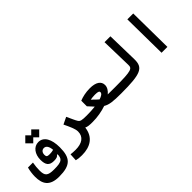

<svg xmlns="http://www.w3.org/2000/svg" viewBox="72 -1621 2785 2785"><g transform="rotate(-45 1465.0 -228.5)"><path d="M260.3 221.7C494.6 221.7 567.9 142.1 567.9 -73.7C567.9 -239.3 509.8 -348.6 399.9 -348.6C304.2 -348.6 239.7 -259.3 239.7 -144C239.7 -43 272 6.8 369.1 6.8C421.9 6.8 446.3 -2.9 460.4 -25.4L473.1 -25.9C471.7 12.7 465.8 43.9 443.8 63.5C413.6 90.3 357.9 95.2 281.7 95.2C153.3 95.2 121.1 64.9 121.1 -43C121.1 -93.3 126 -137.7 135.3 -192.9H33.2C20.5 -147.9 10.7 -82 10.7 -26.9C10.7 121.6 65.4 221.7 260.3 221.7ZM458 -387.2 539.6 -468.8 458 -550.8 397 -489.7 335.9 -550.8 254.4 -468.8 335.9 -387.2 397 -448.2ZM472.7 -116.7C446.8 -109.9 421.9 -106.4 394 -106.4C343.8 -106.4 331.5 -116.7 331.5 -154.8C331.5 -198.2 355.5 -230.5 396 -230.5C438.5 -230.5 466.8 -191.9 472.7 -116.7Z M1030.8 -15.6C1063.5 1 1100.1 3.9 1166 3.9C1189.5 3.9 1208.5 -16.1 1208.5 -67.9C1208.5 -108.4 1196.8 -123.5 1171.9 -123.5C1066.4 -123.5 1043 -130.9 1023.4 -160.6C1001.5 -194.3 987.3 -232.4 945.3 -321.3L837.9 -269.5C881.8 -177.7 917 -103 917 -48.8C917 60.5 835.4 114.3 704.6 114.3C660.6 114.3 642.1 111.8 605 107.9L598.6 223.1C634.3 231.9 662.1 235.8 714.4 235.8C887.7 235.8 1010.3 158.7 1030.8 -15.6Z M1164.1 3.9C1260.3 3.9 1360.8 -13.2 1446.8 -43C1508.8 -4.9 1584 3.9 1751 3.9C1803.7 3.9 1816.4 -12.7 1816.4 -62C1816.4 -104 1810.1 -123.5 1758.8 -123.5C1690.4 -123.5 1639.6 -123.5 1601.6 -124.5C1644.5 -160.6 1670.9 -202.6 1670.9 -248.5C1670.9 -325.2 1606 -372.1 1479.5 -372.1C1396 -372.1 1321.8 -354.5 1265.1 -331.5V-217.3C1294.4 -184.1 1318.8 -157.2 1342.8 -132.8C1289.1 -126.5 1230 -123.5 1171.9 -123.5ZM1466.3 -157.2C1438 -181.2 1416.5 -202.1 1373.5 -245.1C1402.8 -250.5 1434.6 -253.9 1467.8 -253.9C1535.6 -253.9 1549.8 -241.2 1549.8 -222.2C1549.8 -194.3 1517.6 -172.9 1466.3 -157.2Z M1752 3.9C2153.8 3.9 2239.7 -34.2 2235.4 -215.8L2224.6 -693.4H2104L2115.7 -219.7C2117.7 -143.1 2096.2 -123.5 1757.8 -123.5C1738.3 -123.5 1723.6 -109.9 1723.6 -63C1723.6 -16.1 1732.9 3.9 1752 3.9Z M2580.6 0H2700.7L2692.9 -693.4H2572.3Z"/></g></svg>

Font: Cascadia Code NF SemiBold
Style: Regular
Weight: 600
Monospace: yes
Designer: Aaron Bell
Foundry: Saja Typeworks
Version: Version 2404.023